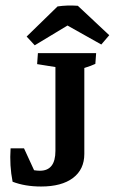

<svg xmlns="http://www.w3.org/2000/svg" viewBox="-20 -679 422 707"><path d="M266.6 -657.7 382.3 -549.3 353 -515.1 228.5 -585 107.9 -512.2 78.1 -544.4 191.9 -655.3Q227.5 -660.6 266.6 -657.7ZM131.3 7.8Q72.3 7.8 26.4 -9.8Q14.6 -69.3 19 -132.8H68.4L105.5 -52.2Q117.2 -50.3 127 -50.3Q184.1 -50.3 184.1 -123.5V-432.1L116.7 -442.9L119.6 -483.4H334L331.1 -443.8Q315.9 -436.5 290.5 -428.7V-112.3Q290.5 -55.2 248.8 -23.7Q207 7.8 131.3 7.8Z"/></svg>

Font: Markazi Text SemiBold
Style: Regular
Weight: 600
Designer: Borna Izadpanah (Arabic designer), Fiona Ross (Arabic design director) and Florian Runge (Latin designer)
Foundry: Borna Izadpanah and Florian Runge
Version: Version 1.001; ttfautohint (v1.8.3)